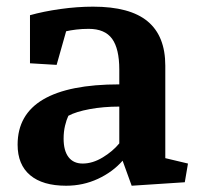

<svg xmlns="http://www.w3.org/2000/svg" viewBox="-20 -561 620 591"><path d="M488.8 -74.2 558.6 -57.6 548.8 0 385.3 10.7 357.4 -66.4Q327.1 -31.7 281.5 -10.5Q235.8 10.7 183.6 10.7Q111.3 10.7 72.8 -21.7Q34.2 -54.2 34.2 -115.7Q34.2 -208.5 113 -254.9Q191.9 -301.3 347.2 -301.3V-346.7Q347.2 -411.1 325 -441.7Q302.7 -472.2 252.9 -472.2Q232.4 -472.2 214.6 -470Q196.8 -467.8 183.6 -464.8L154.3 -361.3L72.3 -366.2V-514.2Q113.8 -525.9 165.8 -533.2Q217.8 -540.5 266.6 -540.5Q379.9 -540.5 434.3 -495.4Q488.8 -450.2 488.8 -358.9ZM347.2 -232.9Q298.3 -232.9 256.1 -225.1Q213.9 -217.3 190.4 -204.6Q184.6 -192.4 180.2 -174.1Q175.8 -155.8 175.8 -134.3Q175.8 -97.2 190.9 -77.4Q206.1 -57.6 234.4 -57.6Q265.1 -57.6 296.1 -76.4Q327.1 -95.2 347.2 -119.6Z"/></svg>

Font: Noticia Text
Style: Bold
Weight: 700
Designer: JM Sole
Foundry: JM Sole
Version: Version 1.003